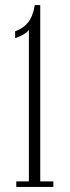

<svg xmlns="http://www.w3.org/2000/svg" viewBox="-20 -741 276 761"><path d="M44.5 0V-22H94.5V-624Q91.5 -615 72 -604Q52.5 -593 40 -590V-617Q70.5 -627.5 90.2 -650.8Q110 -674 118 -721H139.5V-22H191.5V0Z"/></svg>

Font: Imbue 50pt ExtraLight
Style: Regular
Weight: 200
Designer: Tyler Finck
Foundry: Etcetera Type Company
Version: Version 1.102; ttfautohint (v1.8.3)